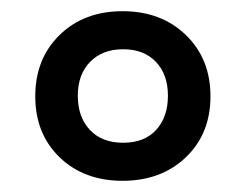

<svg xmlns="http://www.w3.org/2000/svg" viewBox="-20 -746 440 343"><path d="M199 -423Q130 -423 86.5 -465Q43 -507 43 -574Q43 -641 86.5 -683.5Q130 -726 199 -726Q268 -726 312 -683.5Q356 -641 356 -574Q356 -507 312 -465Q268 -423 199 -423ZM200 -491Q238 -491 259 -514Q280 -537 280 -575Q280 -613 258.5 -635.5Q237 -658 200 -658Q163 -658 141 -635.5Q119 -613 119 -575Q119 -537 140.5 -514Q162 -491 200 -491Z"/></svg>

Font: Noto Serif Tamil
Style: Bold Italic
Weight: 700
Italic angle: -12°
Designer: Indian Type Foundry, Tom Grace, and the Monotype Design Team
Foundry: Monotype Imaging Inc.
Version: Version 2.003; ttfautohint (v1.8.4.7-5d5b)